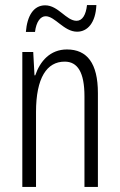

<svg xmlns="http://www.w3.org/2000/svg" viewBox="-20 -737 472 757"><path d="M82 -611H118C123 -652 140 -673 160 -673C197 -673 232 -612 284 -612C325 -612 357 -647 360 -717H323C319 -679 305 -655 282 -655C241 -655 210 -716 158 -716C112 -716 87 -674 82 -611ZM244 -542C178 -542 138 -496 119 -440H116L111 -532H68V0H122V-295C122 -431 165 -494 235 -494C286 -494 313 -452 313 -357V0H366V-370C366 -488 323 -542 244 -542Z"/></svg>

Font: Noto Sans Lao ExtraCondensed Light
Style: Regular
Weight: 300
Width: 2
Designer: Monotype Design Team
Foundry: Monotype Imaging Inc.
Version: Version 2.003